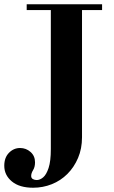

<svg xmlns="http://www.w3.org/2000/svg" viewBox="-92 -774 535 899"><path d="M63 105Q-1 105 -36.5 75.5Q-72 46 -72 2Q-72 -36 -50 -58.5Q-28 -81 2 -81Q30 -81 51 -62.5Q72 -44 72 -14Q72 8 63 22.5Q54 37 54 50Q54 60 62 64.5Q70 69 80 69Q95 69 110 56.5Q125 44 135.5 12.5Q146 -19 146 -76V-754H292V-131Q292 -78 273.5 -34.5Q255 9 223.5 40.5Q192 72 150.5 88.5Q109 105 63 105ZM33 -727V-754H386V-727Z"/></svg>

Font: Libre Bodoni Medium
Style: Regular
Weight: 500
Designer: Pablo Impallari, Rodrigo Fuenzalida
Foundry: Impallari Type
Version: Version 2.005;gftools[0.9.23]